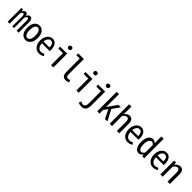

<svg xmlns="http://www.w3.org/2000/svg" viewBox="570 -2957 5360 5360"><g transform="rotate(45 3250.0 -277.0)"><path d="M39.1 0V-543.9H102.5L110.4 -476.6H114.3Q144.5 -555.7 210.9 -555.7Q272.5 -555.7 287.1 -469.7Q315.4 -555.7 381.8 -555.7Q424.8 -555.7 448.7 -518.1Q472.7 -480.5 472.7 -410.2V0H393.6V-396.5Q393.6 -477.5 350.6 -477.5Q313.5 -477.5 290 -403.3V0H222.7V-396.5Q222.7 -477.5 181.6 -477.5Q143.6 -477.5 118.2 -403.3V0Z M543.9 -271.5Q543.9 -409.2 602.5 -482.4Q661.1 -555.7 750 -555.7Q838.9 -555.7 897.5 -482.4Q956.1 -409.2 956.1 -271.5Q956.1 -134.8 897.5 -61.5Q838.9 11.7 750 11.7Q661.1 11.7 602.5 -61.5Q543.9 -134.8 543.9 -271.5ZM862.3 -271.5Q862.3 -371.1 831.5 -426.3Q800.8 -481.4 750 -481.4Q699.2 -481.4 668.5 -426.3Q637.7 -371.1 637.7 -271.5Q637.7 -172.9 668.5 -118.7Q699.2 -64.5 750 -64.5Q800.8 -64.5 831.5 -118.7Q862.3 -172.9 862.3 -271.5Z M1281.2 11.7Q1182.6 11.7 1116.2 -64.9Q1049.8 -141.6 1049.8 -271.5Q1049.8 -399.4 1113.8 -477.5Q1177.7 -555.7 1265.6 -555.7Q1354.5 -555.7 1403.8 -487.8Q1453.1 -419.9 1453.1 -301.8Q1453.1 -269.5 1450.2 -250H1140.6Q1143.6 -163.1 1184.6 -111.3Q1225.6 -59.6 1292 -59.6Q1346.7 -59.6 1399.4 -91.8L1431.6 -33.2Q1363.3 11.7 1281.2 11.7ZM1139.6 -317.4H1373Q1373 -398.4 1345.2 -441.4Q1317.4 -484.4 1266.6 -484.4Q1216.8 -484.4 1180.7 -439.5Q1144.5 -394.5 1139.6 -317.4Z M1752.9 0V-469.7H1569.3V-543.9H1844.7V0ZM1724.6 -715.8Q1724.6 -743.2 1742.7 -760.3Q1760.7 -777.3 1789.1 -777.3Q1817.4 -777.3 1835 -760.3Q1852.5 -743.2 1852.5 -715.8Q1852.5 -688.5 1835 -672.4Q1817.4 -656.2 1789.1 -656.2Q1760.7 -656.2 1742.7 -672.9Q1724.6 -689.5 1724.6 -715.8Z M2333 12.7Q2189.5 12.7 2189.5 -168V-694.3H2057.6V-767.6H2281.2V-161.1Q2281.2 -64.5 2357.4 -64.5Q2391.6 -64.5 2425.8 -85L2449.2 -13.7Q2388.7 12.7 2333 12.7Z M2752.9 0V-469.7H2569.3V-543.9H2844.7V0ZM2724.6 -715.8Q2724.6 -743.2 2742.7 -760.3Q2760.7 -777.3 2789.1 -777.3Q2817.4 -777.3 2835 -760.3Q2852.5 -743.2 2852.5 -715.8Q2852.5 -688.5 2835 -672.4Q2817.4 -656.2 2789.1 -656.2Q2760.7 -656.2 2742.7 -672.9Q2724.6 -689.5 2724.6 -715.8Z M3162.1 222.7Q3095.7 222.7 3039.1 190.4L3069.3 121.1Q3116.2 149.4 3156.2 149.4Q3252.9 149.4 3252.9 8.8V-469.7H3069.3V-543.9H3344.7V2.9Q3344.7 108.4 3303.2 165.5Q3261.7 222.7 3162.1 222.7ZM3224.6 -715.8Q3224.6 -743.2 3242.7 -760.3Q3260.7 -777.3 3289.1 -777.3Q3317.4 -777.3 3335 -760.3Q3352.5 -743.2 3352.5 -715.8Q3352.5 -688.5 3335 -672.4Q3317.4 -656.2 3289.1 -656.2Q3260.7 -656.2 3242.7 -672.9Q3224.6 -689.5 3224.6 -715.8Z M3576.2 0V-767.6H3666V-261.7H3668.9L3867.2 -543.9H3963.9L3807.6 -324.2L3977.5 0H3883.8L3752.9 -259.8L3666 -141.6V0Z M4067.4 0V-767.6H4159.2L4157.2 -576.2L4154.3 -466.8Q4232.4 -555.7 4306.6 -555.7Q4378.9 -555.7 4412.1 -507.3Q4445.3 -459 4445.3 -360.4V0H4352.5V-349.6Q4352.5 -417 4335 -447.3Q4317.4 -477.5 4274.4 -477.5Q4217.8 -477.5 4159.2 -397.5V0Z M4781.2 11.7Q4682.6 11.7 4616.2 -64.9Q4549.8 -141.6 4549.8 -271.5Q4549.8 -399.4 4613.8 -477.5Q4677.7 -555.7 4765.6 -555.7Q4854.5 -555.7 4903.8 -487.8Q4953.1 -419.9 4953.1 -301.8Q4953.1 -269.5 4950.2 -250H4640.6Q4643.6 -163.1 4684.6 -111.3Q4725.6 -59.6 4792 -59.6Q4846.7 -59.6 4899.4 -91.8L4931.6 -33.2Q4863.3 11.7 4781.2 11.7ZM4639.6 -317.4H4873Q4873 -398.4 4845.2 -441.4Q4817.4 -484.4 4766.6 -484.4Q4716.8 -484.4 4680.7 -439.5Q4644.5 -394.5 4639.6 -317.4Z M5222.7 13.7Q5140.6 13.7 5093.3 -59.6Q5045.9 -132.8 5045.9 -271.5Q5045.9 -403.3 5100.1 -479.5Q5154.3 -555.7 5232.4 -555.7Q5293 -555.7 5341.8 -497.1L5338.9 -591.8V-767.6H5430.7V0H5353.5L5345.7 -64.5H5343.8Q5291 13.7 5222.7 13.7ZM5244.1 -64.5Q5295.9 -64.5 5338.9 -136.7V-426.8Q5301.8 -480.5 5252 -480.5Q5205.1 -480.5 5172.4 -422.9Q5139.6 -365.2 5139.6 -271.5Q5139.6 -171.9 5167 -118.2Q5194.3 -64.5 5244.1 -64.5Z M5781.2 11.7Q5682.6 11.7 5616.2 -64.9Q5549.8 -141.6 5549.8 -271.5Q5549.8 -399.4 5613.8 -477.5Q5677.7 -555.7 5765.6 -555.7Q5854.5 -555.7 5903.8 -487.8Q5953.1 -419.9 5953.1 -301.8Q5953.1 -269.5 5950.2 -250H5640.6Q5643.6 -163.1 5684.6 -111.3Q5725.6 -59.6 5792 -59.6Q5846.7 -59.6 5899.4 -91.8L5931.6 -33.2Q5863.3 11.7 5781.2 11.7ZM5639.6 -317.4H5873Q5873 -398.4 5845.2 -441.4Q5817.4 -484.4 5766.6 -484.4Q5716.8 -484.4 5680.7 -439.5Q5644.5 -394.5 5639.6 -317.4Z M6067.4 0V-543.9H6140.6L6148.4 -468.8H6152.3Q6227.5 -555.7 6306.6 -555.7Q6378.9 -555.7 6412.1 -507.3Q6445.3 -459 6445.3 -360.4V0H6352.5V-349.6Q6352.5 -417 6335 -447.3Q6317.4 -477.5 6274.4 -477.5Q6217.8 -477.5 6159.2 -397.5V0Z"/></g></svg>

Font: GenEi Gothic M Regular
Style: Regular
Weight: 400
Designer: o_tamon (Modified); [Source Han Sans]
Ryoko NISHIZUKA  (kana & ideographs); Paul D. Hunt (Latin, Greek & Cyrillic); Wenl
Version: Version 1.1a;Original Version 1.004